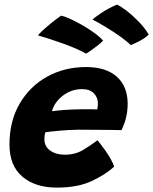

<svg xmlns="http://www.w3.org/2000/svg" viewBox="-20 -830 680 852"><path d="M486.5 -90.5Q449.5 -56 387.5 -26.8Q325.5 2.5 232 2.5Q136.5 2.5 79.2 -46.2Q22 -95 22 -188.5Q22 -292.5 67.2 -370Q112.5 -447.5 189.5 -490Q266.5 -532.5 362 -532.5Q450.5 -532.5 498.5 -489.5Q546.5 -446.5 546.5 -369.5Q546.5 -307 519 -252.5Q512.5 -253 487.8 -253.2Q463 -253.5 431.8 -253.8Q400.5 -254 372.5 -254.2Q344.5 -254.5 331 -254.5Q288.5 -254 246 -250.2Q203.5 -246.5 181.5 -243Q177 -231 177 -212.5Q177 -180 202.8 -161.8Q228.5 -143.5 267.5 -143.5Q313.5 -143.5 348.5 -164.5Q383.5 -185.5 412.5 -207.5Q415 -205 425 -192.2Q435 -179.5 447.8 -161.5Q460.5 -143.5 471.2 -124.5Q482 -105.5 486.5 -90.5ZM210.5 -336.5Q228 -339 261.8 -341.8Q295.5 -344.5 338 -345Q362.5 -345.5 384 -345.2Q405.5 -345 411.5 -344.5Q413 -351 413.8 -358.2Q414.5 -365.5 414.5 -373Q414 -397.5 396.5 -416Q379 -434.5 343 -434.5Q310.5 -434.5 282.8 -420.5Q255 -406.5 236 -384Q217 -361.5 210.5 -336.5ZM498.5 -809.5Q511.5 -805 538.5 -784.8Q565.5 -764.5 594 -735.5Q622.5 -706.5 640 -676.5Q621.5 -659 595 -645.8Q568.5 -632.5 560 -630Q543 -647 513.5 -668Q484 -689 451 -709Q418 -729 390.5 -743.5Q398 -751 428.5 -771.8Q459 -792.5 498.5 -809.5ZM251 -760.5Q262 -759 285.5 -748.8Q309 -738.5 337.5 -722.8Q366 -707 393 -688Q420 -669 437.5 -650Q430.5 -641.5 414.2 -628.8Q398 -616 382.5 -605.2Q367 -594.5 361.5 -592Q346 -601.5 319.8 -613Q293.5 -624.5 262.5 -635.8Q231.5 -647 201.2 -656.8Q171 -666.5 148.5 -673Q152.5 -679 168 -693.5Q183.5 -708 205.5 -726Q227.5 -744 251 -760.5Z"/></svg>

Font: Grandstander
Style: Bold Italic
Weight: 700
Italic angle: -15°
Designer: Tyler Finck
Foundry: Etcetera Type Co
Version: Version 1.200; ttfautohint (v1.8.3)